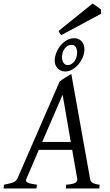

<svg xmlns="http://www.w3.org/2000/svg" viewBox="-37 -1059 617 1079"><path d="M181.2 -216.8 111.3 -54.2Q104.5 -39.1 118.9 -32.5Q133.3 -25.9 170.9 -21L168 0H-17.1L-14.2 -21Q16.6 -26.9 35.2 -33.4Q53.7 -40 60.1 -54.2L297.9 -600.1Q304.2 -606 313 -612.1Q321.8 -618.2 331.1 -623.8Q340.3 -629.4 348.9 -634.5Q357.4 -639.6 363.8 -643.1L469.2 -54.2Q470.2 -47.4 472.9 -42.2Q475.6 -37.1 481.4 -33Q487.3 -28.8 497.3 -25.9Q507.3 -22.9 522.9 -21L521 0H333L335 -21Q369.6 -23.4 384.8 -31Q399.9 -38.6 397 -54.2L368.7 -216.8ZM360.8 -261.2 314.9 -526.9 200.2 -261.2ZM396.5 -763.2Q396.5 -780.3 389.2 -793.7Q381.8 -807.1 366.7 -807.1Q353 -807.1 342.8 -800.8Q332.5 -794.4 325.4 -784.4Q318.4 -774.4 314.9 -762.2Q311.5 -750 311.5 -738.3Q311.5 -720.2 319.6 -706.8Q327.6 -693.4 342.8 -693.4Q356 -693.4 366 -700Q376 -706.5 382.8 -716.6Q389.6 -726.6 393.1 -739Q396.5 -751.5 396.5 -763.2ZM437.5 -781.2Q437.5 -761.2 429 -739.5Q420.4 -717.8 405.5 -699.5Q390.6 -681.2 370.8 -669.2Q351.1 -657.2 328.6 -657.2Q315.9 -657.2 305.2 -662.1Q294.4 -667 286.6 -675.3Q278.8 -683.6 274.7 -694.3Q270.5 -705.1 270.5 -717.3Q270.5 -739.3 279.1 -761.7Q287.6 -784.2 302.5 -802.5Q317.4 -820.8 337.4 -832.5Q357.4 -844.2 380.4 -844.2Q406.2 -844.2 421.9 -826.4Q437.5 -808.6 437.5 -781.2ZM530.8 -981.4 308.6 -862.3Q301.8 -866.7 299.3 -871.1Q296.9 -875.5 292.5 -885.3L483.4 -1039.1L494.6 -1031.7Q501 -1027.3 508.1 -1022.5Q515.1 -1017.6 521.5 -1012.7Q527.8 -1007.8 530.8 -1004.4Z"/></svg>

Font: Gentium Plus Viet
Style: Italic
Weight: 400
Italic angle: -8°
Designer: J. Victor Gaultney, Annie Olsen, Iska Routamaa, Becca Hirsbrunner
Foundry: SIL International
Version: Version 5.000